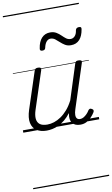

<svg xmlns="http://www.w3.org/2000/svg" viewBox="-146 -1059 938 1608"><g transform="rotate(-10 323.0 -255.0)"><path d="M197 17Q146 17 112 -5Q78 -27 69 -71Q60 -115 81 -180L184 -494Q188 -506 194.5 -510.5Q201 -515 215 -515Q231 -515 237 -509Q243 -503 239 -491L134 -170Q120 -127 123 -96Q126 -65 147.5 -48.5Q169 -32 211 -32Q239 -32 268.5 -41.5Q298 -51 327.5 -71Q357 -91 384 -122Q411 -153 434 -198L529 -495Q534 -508 539.5 -512Q545 -516 559 -516Q576 -516 582.5 -510.5Q589 -505 585 -493L463 -117Q454 -90 454 -70Q454 -50 463 -40Q472 -30 489 -30Q505 -30 520 -39Q535 -48 548 -61.5Q561 -75 569 -89Q573 -95 580.5 -99Q588 -103 600 -96Q611 -90 612 -82Q613 -74 608 -66Q596 -46 578 -27Q560 -8 537 4.5Q514 17 484 17Q460 17 443 10Q426 3 415.5 -10.5Q405 -24 402 -44Q399 -64 404 -91V-95Q380 -63 353 -41Q326 -19 298.5 -6Q271 7 245 12Q219 17 197 17ZM277 -649Q253 -649 258 -671Q266 -727 294 -757.5Q322 -788 366 -788Q397 -788 418.5 -775Q440 -762 456.5 -745.5Q473 -729 489.5 -716.5Q506 -704 528 -704Q548 -704 563.5 -720.5Q579 -737 583 -769Q588 -790 612 -790Q624 -790 628.5 -785.5Q633 -781 631 -769Q622 -712 594.5 -682Q567 -652 522 -652Q492 -652 471 -665Q450 -678 433 -694Q416 -710 399 -723Q382 -736 360 -736Q341 -736 326 -719Q311 -702 304 -668Q302 -658 295.5 -653.5Q289 -649 277 -649ZM0 471H646V481H0ZM0 -20H646V0H0ZM0 -505H646V-500H0ZM0 -991H646V-981H0Z"/></g></svg>

Font: Playwrite IE Guides
Style: Regular
Weight: 400
Designer: Veronika Burian, José Scaglione
Foundry: TypeTogether
Version: Version 1.003